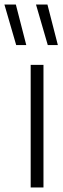

<svg xmlns="http://www.w3.org/2000/svg" viewBox="-68 -828 280 848"><path d="M67.5 0V-541.5H124V0ZM143 -629 91 -808H141.5L187.5 -629ZM3.5 -629 -48.5 -808H2L48 -629Z"/></svg>

Font: Encode Sans Cnd Lt
Style: Regular
Weight: 300
Width: 3
Designer: Multiple Designers
Foundry: Impallari Type
Version: Version 3.002; ttfautohint (v1.8.3) -l 8 -r 50 -G 200 -x 14 